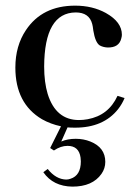

<svg xmlns="http://www.w3.org/2000/svg" viewBox="-20 -449 473 690"><path d="M35.2 -206.1Q35.2 -77.1 130.9 -20.5Q162.1 -2.9 199.2 4.9L160.2 83L173.8 91.8Q198.2 75.2 222.7 75.2Q263.7 75.2 269.5 117.2Q270.5 124 270.5 130.9Q270.5 181.6 233.4 193.4Q225.6 196.3 217.8 196.3Q180.7 195.3 151.4 158.2L135.7 169.9Q170.9 220.7 240.2 221.7Q312.5 221.7 344.7 175.8Q358.4 156.2 358.4 132.8Q358.4 81.1 304.7 59.6Q280.3 49.8 252 49.8Q222.7 49.8 200.2 59.6L222.7 8.8Q232.4 9.8 250 9.8Q351.6 9.8 404.3 -56.6Q418.9 -75.2 427.7 -96.7L402.3 -104.5Q370.1 -34.2 294.9 -20.5Q279.3 -17.6 263.7 -17.6Q180.7 -17.6 151.4 -111.3Q138.7 -153.3 138.7 -210Q139.6 -403.3 252 -404.3Q300.8 -404.3 311.5 -362.3Q313.5 -355.5 315.4 -338.9Q322.3 -296.9 337.9 -286.1Q349.6 -279.3 366.2 -278.3Q408.2 -277.3 416 -311.5Q418 -318.4 418 -324.2Q418 -370.1 360.4 -402.3Q312.5 -428.7 250 -428.7Q131.8 -428.7 73.2 -340.8Q35.2 -284.2 35.2 -206.1Z"/></svg>

Font: Abhaya Libre SemiBold
Style: Regular
Weight: 600
Designer: Pushpananda Ekanayake, Sol Matas, Pathum Egodawatta
Foundry: Mooniak
Version: Version 1.050 ; ttfautohint (v1.6)